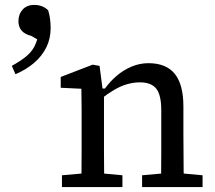

<svg xmlns="http://www.w3.org/2000/svg" viewBox="-20 -761 873 781"><path d="M120 -741Q136 -741 150.5 -735.5Q165 -730 176 -719Q181 -703 183.5 -684.5Q186 -666 186 -647Q186 -604 168.5 -568.5Q151 -533 119 -505.5Q87 -478 43 -459L28 -493Q62 -512 84 -529.5Q106 -547 118 -568.5Q130 -590 136 -619L142 -595L107 -615Q80 -622 67.5 -637Q55 -652 55 -675Q55 -703 72 -722Q89 -741 120 -741ZM232 0V-48L345 -58H372L478 -48V0ZM311 0Q311 -30 311.5 -67Q312 -104 312 -143Q312 -182 312 -215V-267Q312 -293 312 -315Q312 -337 311.5 -357.5Q311 -378 311 -400L227 -404V-448L357 -498L385 -493L399 -385H403V-215Q403 -182 403 -143Q403 -104 403.5 -67Q404 -30 404 0ZM558 0V-48L669 -58H696L804 -48V0ZM635 0Q635 -30 635.5 -67Q636 -104 636 -142.5Q636 -181 636 -215V-312Q636 -375 615.5 -400.5Q595 -426 549 -426Q523 -426 497 -418.5Q471 -411 444.5 -395.5Q418 -380 390 -358L383 -401H407Q428 -430 455 -453Q482 -476 515 -490Q548 -504 584 -504Q656 -504 691 -460.5Q726 -417 726 -328V-215Q726 -181 726.5 -142.5Q727 -104 727 -67Q727 -30 728 0Z"/></svg>

Font: Source Serif 4
Style: Regular
Weight: 400
Designer: Frank Grießhammer
Foundry: Adobe Systems Incorporated
Version: Version 4.004;hotconv 1.0.116;makeotfexe 2.5.65601